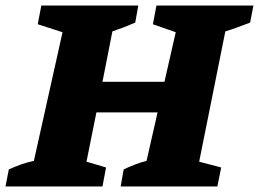

<svg xmlns="http://www.w3.org/2000/svg" viewBox="-55 -677 940 697"><path d="M-35 0 -23 -62Q-1 -72 21.5 -80Q44 -88 68 -93L172 -560L82 -589L95 -657H447L436 -595Q392 -576 353 -563L317 -380H542L583 -560L500 -589L513 -657H865L853 -595Q829 -586 807.5 -578Q786 -570 763 -563L668 -90L748 -69L734 0H383L394 -62Q413 -71 434.5 -79.5Q456 -88 477 -93L517 -269H295L259 -90L330 -69L317 0Z"/></svg>

Font: Piazzolla ExtraBold
Style: Italic
Weight: 800
Italic angle: -11.3°
Designer: Juan Pablo del Peral
Foundry: Huerta Tipografica
Version: Version 1.330